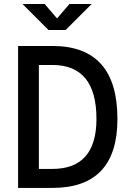

<svg xmlns="http://www.w3.org/2000/svg" viewBox="-20 -918 626 938"><path d="M163.1 0V-92.8H236.3Q343.3 -92.8 397.2 -153.8Q451.2 -214.8 451.2 -336.9Q451.2 -469.2 397.2 -534.9Q343.3 -600.6 236.3 -600.6H165L153.3 -693.4H236.3Q553.7 -693.4 553.7 -336.9Q553.7 0 236.3 0ZM68.4 0V-693.4H169.9V0ZM216.8 -771.5 89.8 -898.4H198.2L263.7 -822.3H253.9L319.3 -898.4H427.7L300.8 -771.5Z"/></svg>

Font: Cascadia Code
Style: Regular
Weight: 400
Designer: Aaron Bell
Foundry: Saja Typeworks
Version: Version 2404.023